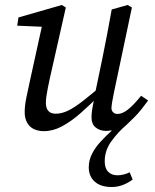

<svg xmlns="http://www.w3.org/2000/svg" viewBox="-20 -513 621 770"><path d="M156 13Q133 13 115.5 4.5Q98 -4 88.5 -21.5Q79 -39 79 -63Q79 -90 86 -123Q93 -156 99 -184L153 -430L164 -405L49 -410L54 -443L228 -493L244 -483L179 -195Q175 -176 171.5 -158.5Q168 -141 166 -126.5Q164 -112 164 -101Q164 -79 174 -68Q184 -57 203 -57Q228 -57 253.5 -69.5Q279 -82 313 -108.5Q347 -135 394 -175L400 -141H389Q343 -94 303.5 -59.5Q264 -25 228 -6Q192 13 156 13ZM428 237Q384 237 360 215.5Q336 194 336 158Q336 129 349.5 103Q363 77 384.5 54Q406 31 427 12V-22L455 2Q434 8 425 10Q416 12 406 12Q381 12 364 -1.5Q347 -15 347 -43Q347 -56 349.5 -73Q352 -90 358 -117L360 -132L391 -281Q401 -329 410 -377.5Q419 -426 428 -475L492 -493L509 -483L437 -142Q433 -122 430 -105Q427 -88 427 -79Q427 -69 434 -62.5Q441 -56 451 -56Q471 -56 493.5 -74Q516 -92 546 -129L574 -110Q561 -92 547.5 -75Q534 -58 518.5 -42.5Q503 -27 486 -11Q454 16 427 53Q400 90 400 134Q400 162 414 176Q428 190 451 190Q462 190 475 187Q488 184 500 178L512 207Q495 220 473.5 228.5Q452 237 428 237Z"/></svg>

Font: Source Serif 4 18pt
Style: Italic
Weight: 400
Italic angle: -12°
Designer: Frank Grießhammer
Foundry: Adobe Systems Incorporated
Version: Version 4.004;hotconv 1.0.116;makeotfexe 2.5.65601